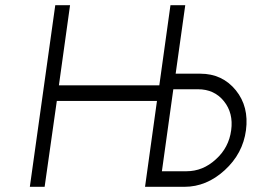

<svg xmlns="http://www.w3.org/2000/svg" viewBox="-20 -720 980 740"><path d="M95 0H152L199 -331H585L539 0H691Q776 0 846 -64Q916 -128 928 -218Q940 -309 889 -372Q837 -436 752 -436H657L694 -700H637L594 -391H207L250 -700H193ZM648 -376H743Q806 -376 843 -330Q880 -284 871 -218Q862 -151 812 -106Q762 -60 699 -60H604Z"/></svg>

Font: Unageo
Style: Light-Italic
Weight: 300
Designer: Richard Sepsi
Foundry: Richard Sepsi
Version: Version 2.000